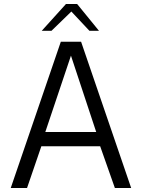

<svg xmlns="http://www.w3.org/2000/svg" viewBox="-20 -946 714 966"><path d="M286 -736H388L640 0H558L484 -210H188L116 0H34ZM464 -282 337 -666 208 -282ZM312 -926H368L478 -791H430L339 -888L239 -791H190Z"/></svg>

Font: Exo
Style: Regular
Weight: 400
Designer: Natanael Gama
Foundry: Natanael Gama
Version: Version 1.500; ttfautohint (v1.6)